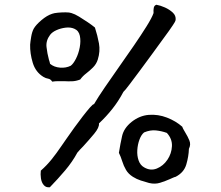

<svg xmlns="http://www.w3.org/2000/svg" viewBox="-20 -772 931 809"><path d="M720 -688Q719 -681 708.5 -666Q698 -651 692 -642Q684 -631 664 -603.5Q644 -576 618.5 -541Q593 -506 568 -472.5Q543 -439 524.5 -414.5Q506 -390 500 -385Q480 -347 454 -314Q428 -281 397 -252Q399 -235 376.5 -208Q354 -181 331 -156Q324 -149 317.5 -142Q311 -135 306 -129Q285 -90 254.5 -54Q224 -18 190 17Q174 19 164.5 8Q155 -3 152.5 -20.5Q150 -38 152 -53Q177 -75 197.5 -100.5Q218 -126 239 -157Q246 -167 260.5 -188Q275 -209 293 -234Q311 -259 328.5 -281.5Q346 -304 359 -319Q372 -334 376 -333Q393 -362 421 -403Q449 -444 481.5 -490Q514 -536 544.5 -580.5Q575 -625 597.5 -661Q620 -697 627 -717Q626 -730 628 -739.5Q630 -749 639 -752Q656 -749 675 -740.5Q694 -732 708 -719Q722 -706 720 -688ZM392 -521Q386 -502 372 -488Q358 -474 343 -462.5Q328 -451 318 -437Q300 -430 283 -429.5Q266 -429 249 -430Q237 -430 225 -430Q213 -430 200 -428Q193 -439 183 -440.5Q173 -442 163 -448Q130 -468 118 -507.5Q106 -547 107 -584Q108 -597 111.5 -617.5Q115 -638 122 -651Q131 -667 154.5 -687Q178 -707 200 -714Q208 -717 224 -718.5Q240 -720 256.5 -720Q273 -720 281 -717Q295 -713 313 -702Q331 -691 349.5 -678.5Q368 -666 380 -656Q391 -622 397 -589Q403 -556 392 -521ZM776 -145Q775 -113 765 -79Q755 -45 720 -27Q715 -26 708.5 -23Q702 -20 695 -17Q677 -9 655 -2Q633 5 608 -1Q590 -6 573 -11.5Q556 -17 540 -27Q521 -39 511 -56Q501 -73 495 -92.5Q489 -112 481 -128Q487 -166 494.5 -199Q502 -232 534 -258Q568 -285 607 -288Q646 -291 683.5 -276.5Q721 -262 748 -238Q750 -232 753.5 -226Q757 -220 761 -213Q771 -197 778 -180Q785 -163 776 -145ZM293 -651Q277 -658 256.5 -655.5Q236 -653 218 -645Q200 -637 191 -625Q173 -601 176 -574Q179 -547 186 -521Q188 -516 189 -511.5Q190 -507 191 -503Q208 -489 233 -487Q258 -485 278 -495Q289 -503 300 -524.5Q311 -546 316 -572.5Q321 -599 316.5 -621Q312 -643 293 -651ZM683 -212Q661 -220 637 -222.5Q613 -225 587 -214Q575 -204 567.5 -183.5Q560 -163 558.5 -139.5Q557 -116 564 -96Q571 -76 587 -67Q614 -51 641 -62Q668 -73 685.5 -99Q703 -125 704.5 -156Q706 -187 683 -212Z"/></svg>

Font: Yuji Mai
Style: Regular
Weight: 400
Designer: Kataoka Yuji
Foundry: Kinuta Font Factory
Version: Version 3.002